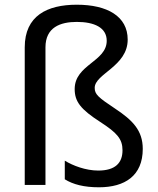

<svg xmlns="http://www.w3.org/2000/svg" viewBox="-20 -785 671 815"><path d="M522 -617C522 -716 435 -765 306 -765C180 -765 85 -718 85 -584V0H173V-584C173 -669 236 -692 306 -692C380 -692 433 -668 433 -612C433 -523 297 -511 297 -407C297 -354 322 -321 406 -267C477 -221 500 -195 500 -147C500 -94 470 -61 397 -61C344 -61 289 -82 255 -103V-24C290 -2 337 10 400 10C510 10 586 -39 586 -153C586 -232 542 -275 470 -323C396 -372 382 -385 382 -412C382 -472 522 -503 522 -617Z"/></svg>

Font: Noto Sans Bhaiksuki
Style: Regular
Weight: 400
Designer: Monotype Design Team
Foundry: Monotype Imaging Inc.
Version: Version 2.002